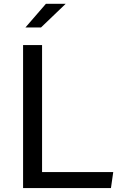

<svg xmlns="http://www.w3.org/2000/svg" viewBox="-20 -960 660 980"><path d="M97.8 -730H194.7V0H97.8ZM152.8 -81.8H558L546.3 0H152.8ZM315.2 -940.5H214.3L109.8 -819.8H189.3Z"/></svg>

Font: Monaspace Krypton Var
Style: Regular
Weight: 400
Designer: Riley Cran and the Lettermatic Team
Version: Version 1.101 (Monaspace Krypton Var)